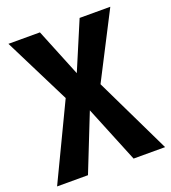

<svg xmlns="http://www.w3.org/2000/svg" viewBox="-132 -787 784 882"><g transform="rotate(-20 260.0 -346.0)"><path d="M524 0H370L257 -277L147 0H-4L172 -368L10 -692H164L259 -458L358 -692H508L344 -373Z"/></g></svg>

Font: Fira Sans Condensed SemiBold
Style: Regular
Weight: 600
Width: 3
Designer: bBox Type GmbH & Carrois Corporate GbR & Edenspiekermann AG
Foundry: bBox Type GmbH & Carrois Corporate GbR & Edenspiekermann AG
Version: Version 4.301